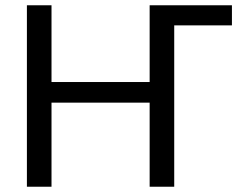

<svg xmlns="http://www.w3.org/2000/svg" viewBox="-20 -708 919 728"><path d="M547.4 0V-318.8H175.3V0H82V-688H175.3V-397H547.4V-688H859.4V-611.8H640.6V0Z"/></svg>

Font: Liberation Sans
Style: Regular
Weight: 400
Designer: Steve Matteson
Foundry: Ascender Corporation
Version: Version 2.00.1